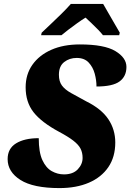

<svg xmlns="http://www.w3.org/2000/svg" viewBox="-20 -951 666 981"><path d="M284 10Q150 10 84.5 -31.5Q19 -73 19 -138Q19 -192 62 -218.5Q105 -245 178 -245Q178 -173 196.5 -133Q215 -93 244.5 -76.5Q274 -60 307 -60Q353 -60 377.5 -86Q402 -112 402 -144Q402 -171 391.5 -191.5Q381 -212 354.5 -232.5Q328 -253 281 -278Q192 -326 151.5 -377.5Q111 -429 111 -505Q111 -571 145.5 -620Q180 -669 242 -696.5Q304 -724 388 -724Q513 -724 569.5 -690Q626 -656 626 -609Q626 -561 591 -535Q556 -509 473 -509Q473 -541 464 -574.5Q455 -608 433 -631.5Q411 -655 372 -655Q335 -655 308 -634Q281 -613 281 -569Q281 -535 296.5 -514Q312 -493 343.5 -475.5Q375 -458 421 -433Q498 -395 533.5 -342Q569 -289 569 -223Q569 -149 533.5 -97Q498 -45 434 -17.5Q370 10 284 10ZM193 -784Q213 -803 239.5 -828Q266 -853 293.5 -880Q321 -907 342 -931H507Q518 -912 533.5 -885Q549 -858 565 -830.5Q581 -803 592 -784L589 -771H506Q498 -782 481.5 -799Q465 -816 447 -833Q429 -850 417 -861Q399 -850 375 -833Q351 -816 329 -799Q307 -782 294 -771H190Z"/></svg>

Font: Noto Serif Black
Style: Italic
Weight: 900
Italic angle: -12°
Designer: Monotype Design Team
Foundry: Monotype Imaging Inc.
Version: Version 2.013